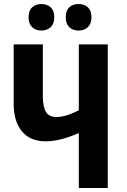

<svg xmlns="http://www.w3.org/2000/svg" viewBox="-20 -935 632 955"><path d="M516 0H372V-273Q326 -253 284.5 -242.5Q243 -232 207 -232Q131 -232 89.5 -281Q48 -330 48 -420V-714H193V-458Q193 -404 208.5 -378.5Q224 -353 260 -353Q285 -353 312 -361.5Q339 -370 372 -386V-714H516ZM122 -848Q122 -882 140 -898.5Q158 -915 186 -915Q214 -915 232 -898.5Q250 -882 250 -849Q250 -817 232 -800Q214 -783 186 -783Q158 -783 140 -800Q122 -817 122 -848ZM307 -848Q307 -882 324.5 -898.5Q342 -915 371 -915Q399 -915 417 -898.5Q435 -882 435 -849Q435 -817 417 -800Q399 -783 371 -783Q342 -783 324.5 -800Q307 -817 307 -848Z"/></svg>

Font: Noto Sans Display Condensed
Style: Bold
Weight: 700
Width: 3
Designer: Monotype Design Team
Foundry: Monotype Imaging Inc.
Version: Version 2.003